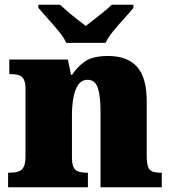

<svg xmlns="http://www.w3.org/2000/svg" viewBox="-20 -786 723 806"><path d="M14 0V-61H18Q41 -61 56 -65.5Q71 -70 79 -84.5Q87 -99 87 -128V-412Q87 -439 80 -452.5Q73 -466 59 -470.5Q45 -475 23 -475H19V-536H265L278 -472H283Q302 -503 335 -527Q368 -551 434 -551Q514 -551 555 -506Q596 -461 596 -360V-131Q596 -101 601.5 -86Q607 -71 620 -66Q633 -61 655 -61H659V0H402V-317Q402 -381 391 -416Q380 -451 348 -451Q323 -451 308.5 -430Q294 -409 288 -375Q282 -341 282 -301V-125Q282 -98 288.5 -84.5Q295 -71 309 -66Q323 -61 345 -61H349V0ZM258 -606Q248 -629 226 -655.5Q204 -682 180.5 -708Q157 -734 141 -753V-766H232Q243 -756 262.5 -739Q282 -722 303.5 -705.5Q325 -689 340 -677Q355 -689 376.5 -705.5Q398 -722 418.5 -739Q439 -756 449 -766H540V-753Q525 -734 501 -708Q477 -682 455.5 -655.5Q434 -629 423 -606Z"/></svg>

Font: Noto Serif Hebrew Black
Style: Regular
Weight: 900
Version: Version 2.003